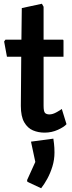

<svg xmlns="http://www.w3.org/2000/svg" viewBox="-20 -702 385 1022"><path d="M217 4Q184 4 155.5 -8Q127 -20 109 -51Q91 -82 91 -138L93 -400H17L2 -481L9 -491H94L96 -659L203 -682L212 -666V-491H313Q318 -491 318 -485V-400H212V-139Q212 -108 220 -100.5Q228 -93 243 -93Q260 -93 280 -104Q300 -115 309 -122L334 -41Q321 -26 288 -11Q255 4 217 4ZM126 266 124 257 168 160 145 52 264 36Q265 42 267.5 63Q270 84 270 110Q270 148 259 184Q248 220 231.5 250Q215 280 199 300Z"/></svg>

Font: Kreon
Style: Bold
Weight: 700
Designer: Julia Petretta
Foundry: Julia Petretta and Eli Heuer
Version: Version 2.002